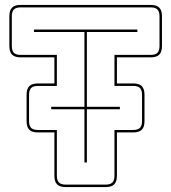

<svg xmlns="http://www.w3.org/2000/svg" viewBox="-20 -750 696 780"><path d="M467 -306H333V-90H323V-306H188V-316H323V-620H118V-630H538V-620H333V-316H467ZM455 -36Q455 -12 444 -1Q433 10 409 10H247Q223 10 212 -1Q201 -12 201 -36V-212H134Q110 -212 99 -223Q88 -234 88 -258V-365Q88 -389 99 -400Q110 -411 134 -411H201V-517H64Q40 -517 29 -528Q18 -539 18 -563V-684Q18 -708 29 -719Q40 -730 64 -730H592Q616 -730 627 -719Q638 -708 638 -684V-563Q638 -539 627 -528Q616 -517 592 -517H455V-411H521Q545 -411 556 -400Q567 -389 567 -365V-258Q567 -234 556 -223Q545 -212 521 -212H455ZM247 0H409Q428 0 436.5 -8.5Q445 -17 445 -36V-222H521Q540 -222 548.5 -230.5Q557 -239 557 -258V-365Q557 -384 548.5 -392.5Q540 -401 521 -401H445V-527H592Q611 -527 619.5 -535.5Q628 -544 628 -563V-684Q628 -703 619.5 -711.5Q611 -720 592 -720H64Q45 -720 36.5 -711.5Q28 -703 28 -684V-563Q28 -544 36.5 -535.5Q45 -527 64 -527H211V-401H134Q115 -401 106.5 -392.5Q98 -384 98 -365V-258Q98 -239 106.5 -230.5Q115 -222 134 -222H211V-36Q211 -17 219.5 -8.5Q228 0 247 0Z"/></svg>

Font: Bungee Outline
Style: Regular
Weight: 400
Designer: David Jonathan Ross
Foundry: David Jonathan Ross
Version: Version 1.000;PS 1.0;hotconv 1.0.72;makeotf.lib2.5.5900